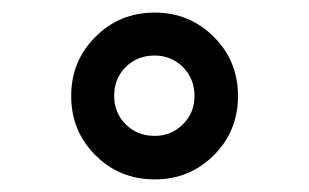

<svg xmlns="http://www.w3.org/2000/svg" viewBox="-20 -780 495 308"><path d="M323 -531Q284.2 -492.2 228 -492.2Q171.9 -492.2 133.1 -531Q94.2 -569.8 94.2 -626Q94.2 -682.1 133.1 -720.9Q171.9 -759.8 228 -759.8Q284.2 -759.8 323 -720.9Q361.8 -682.1 361.8 -626Q361.8 -569.8 323 -531ZM228 -562Q254.9 -562 273.4 -580.6Q292 -599.1 292 -626Q292 -653.8 273.4 -672.4Q254.9 -690.9 228 -690.9Q200.2 -690.9 181.6 -672.4Q163.1 -653.8 163.1 -626Q163.1 -599.1 181.6 -580.6Q200.2 -562 228 -562Z"/></svg>

Font: Oakes Grotesk
Style: Bold Italic
Weight: 700
Designer: Samuel Oakes
Foundry: Samuel Oakes
Version: Version 1.0 | wf-rip DC20170320